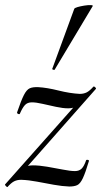

<svg xmlns="http://www.w3.org/2000/svg" viewBox="-29 -744 406 771"><path d="M1 7Q-1 8 -5.5 3Q-10 -2 -9 -3L308 -360L302 -349Q289 -326 277.5 -317.5Q266 -309 245 -309Q224 -309 196 -315Q168 -321 142 -327Q116 -333 99 -333Q81 -333 71 -322Q61 -311 51 -288Q50 -284 44 -286.5Q38 -289 40 -294Q56 -341 67 -362.5Q78 -384 90.5 -389.5Q103 -395 125 -394Q160 -392 206 -380.5Q252 -369 291 -367Q307 -367 319 -373Q331 -379 346 -396Q349 -398 353.5 -393.5Q358 -389 356 -387L40 -29L41 -40Q54 -63 68 -71.5Q82 -80 103 -80Q128 -80 160.5 -74.5Q193 -69 223.5 -63Q254 -57 272 -57Q289 -57 299 -67Q309 -77 317 -101Q319 -103 324 -102Q329 -101 328 -97Q314 -50 303.5 -28Q293 -6 281 -0.5Q269 5 249 5Q221 4 187.5 -2Q154 -8 120 -14.5Q86 -21 56 -22Q40 -22 28 -16Q16 -10 1 7ZM191 -465Q190 -462 184.5 -464Q179 -466 181 -468L269 -708Q270 -712 282 -715.5Q294 -719 309.5 -721.5Q325 -724 335.5 -723.5Q346 -723 343 -719Z"/></svg>

Font: Cormorant Light Medium
Style: Italic
Weight: 500
Italic angle: -10°
Version: Version 4.000